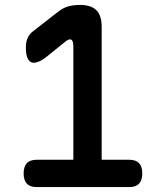

<svg xmlns="http://www.w3.org/2000/svg" viewBox="-20 -760 640 780"><path d="M129 0Q102 0 89 -14Q76 -28 76 -55.5Q76 -83 89 -97Q102 -111 129 -111H278V-572Q278 -586 274.5 -593Q271 -600 265 -600Q260 -600 255 -597.5Q250 -595 243 -589L170 -530Q154 -517 140.5 -511Q127 -505 117 -505Q102 -505 93.5 -520.5Q85 -536 85 -567Q85 -589 92 -605Q99 -621 113 -632L217 -713Q238 -729 258.5 -734.5Q279 -740 305 -740Q350 -740 371.5 -718.5Q393 -697 393 -652V-111H505Q532 -111 545 -97Q558 -83 558 -55.5Q558 -28 545 -14Q532 0 505 0Z"/></svg>

Font: Maple Mono SemiBold
Style: Regular
Weight: 600
Monospace: yes
Designer: subframe7536
Version: Version 7.000